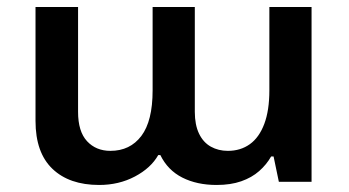

<svg xmlns="http://www.w3.org/2000/svg" viewBox="-20 -517 993 546"><path d="M262 9Q177 9 129 -37Q81 -83 81 -173V-497H202V-199Q202 -143 227.5 -115.5Q253 -88 294 -88Q350 -88 382 -130.5Q414 -173 414 -260V-497H534V-199Q534 -162 546 -137Q558 -112 579.5 -100Q601 -88 628 -88Q664 -88 690.5 -107Q717 -126 731.5 -164.5Q746 -203 746 -260V-497H866V0H773L758 -72H751Q738 -49 717 -30.5Q696 -12 666 -1.5Q636 9 596 9Q540 9 498.5 -12Q457 -33 436 -76H430Q409 -39 363.5 -15Q318 9 262 9Z"/></svg>

Font: Noto Sans Armenian SemiBold
Style: Regular
Weight: 600
Designer: Monotype Design Team
Foundry: Monotype Imaging Inc.
Version: Version 2.007